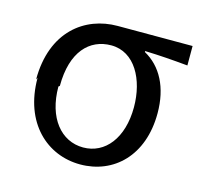

<svg xmlns="http://www.w3.org/2000/svg" viewBox="-88 -635 817 772"><g transform="rotate(15 320.0 -249.5)"><path d="M53 -253C53 -65 171 39 308 39C447 39 556 -63 556 -240C556 -348 514 -426 443 -465V-469C506 -467 558 -463 622 -457V-538H310C175 -538 49 -446 49 -245ZM148 -245C148 -388 216 -456 306 -456C404 -456 458 -354 458 -239C458 -110 393 -30 302 -30C210 -30 143 -111 143 -241Z"/></g></svg>

Font: GenEiGothic-pro-Regular
Style: Regular
Weight: 400
Designer: Ryoko NISHIZUKA (kana & ideographs); Paul D. Hunt (Latin, Greek & Cyrillic); Wenlong ZHANG (bopomofo); Sandoll Communica
Foundry: Adobe Systems Incorporated; o_tamon
Version: Version 1.000.140830